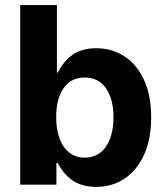

<svg xmlns="http://www.w3.org/2000/svg" viewBox="-20 -727 651 756"><path d="M59.6 -707H204.1V-441.4H208Q227.1 -481.9 263.2 -509.5Q299.3 -537.1 359.4 -537.1Q419.4 -537.1 468.5 -506.1Q517.6 -475.1 546.4 -413.8Q575.2 -352.5 575.2 -264.6Q575.2 -178.7 546.9 -116.9Q518.6 -55.2 469.7 -23.2Q420.9 8.8 359.4 8.8Q300.3 8.8 263.4 -18.3Q226.6 -45.4 208 -85H202.1V0H59.6ZM313.5 -106.4Q367.7 -106.4 397.2 -149.9Q426.8 -193.4 426.8 -265.6Q426.8 -336.9 397.2 -379.4Q367.7 -421.9 313.5 -421.9Q259.8 -421.9 230.5 -380.1Q201.2 -338.4 201.2 -265.6Q201.2 -217.8 214.4 -181.9Q227.5 -146 252.9 -126.2Q278.3 -106.4 313.5 -106.4Z"/></svg>

Font: Pretendard GOV
Style: Bold
Weight: 700
Designer: Base glyphs from Inter by Rasmus Andersson; Hangeul glyphs from Noto Sans CJK(Source Han Sans) by Jang Soo-young and Kan
Foundry: Kil Hyung-jin
Version: Version 1.309